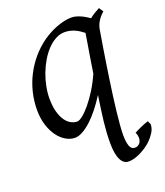

<svg xmlns="http://www.w3.org/2000/svg" viewBox="-157 -734 928 1083"><g transform="rotate(-20 307.5 -193.0)"><path d="M445.8 -521Q435.5 -528.8 423.8 -536.9Q412.1 -544.9 398.4 -551.3Q384.8 -557.6 369.1 -561.5Q353.5 -565.4 336.4 -565.4Q307.6 -565.4 281 -551Q254.4 -536.6 231.2 -512.2Q208 -487.8 189 -455.6Q169.9 -423.3 156.2 -387.5Q142.6 -351.6 135.3 -314.2Q127.9 -276.9 127.9 -242.7Q127.9 -195.8 137.2 -162.4Q146.5 -128.9 161.4 -107.7Q176.3 -86.4 194.8 -76.7Q213.4 -66.9 231.4 -66.9Q244.6 -66.9 266.1 -84.2Q287.6 -101.6 312.5 -131.6Q337.4 -161.6 362.8 -202.4Q388.2 -243.2 408.7 -290Q413.1 -317.9 417.7 -347.7Q422.4 -377.4 427.2 -407.2Q432.1 -437 437 -466.1Q441.9 -495.1 445.8 -521ZM527.8 -511.2Q525.4 -497.1 520.8 -469Q516.1 -440.9 510 -403.6Q503.9 -366.2 497.1 -321.8Q490.2 -277.3 483.4 -230.7Q476.6 -184.1 470.2 -137Q463.9 -89.8 459 -47.1Q454.1 -4.4 451.2 31.5Q448.2 67.4 448.2 92.3Q448.2 135.3 456.8 159.2Q465.3 183.1 487.3 183.1Q503.4 183.1 515.1 171.1Q526.9 159.2 526.9 135.7Q526.9 131.8 524.9 122.3Q522.9 112.8 518.1 105.5Q523.9 102.1 534.2 96.9Q544.4 91.8 556.4 86.4Q568.4 81.1 581.1 75.9Q593.8 70.8 605.5 67.4L615.2 88.4Q615.2 113.8 600.6 137Q585.9 160.2 565.9 179.7Q556.6 188.5 541.5 199.5Q526.4 210.4 507.8 220.5Q489.3 230.5 468.5 237.3Q447.8 244.1 427.2 244.1Q413.1 244.1 401.6 236.6Q390.1 229 381.6 212.6Q373 196.3 368.4 170.9Q363.8 145.5 363.8 110.4Q363.8 79.6 365.7 48.6Q367.7 17.6 371.3 -15.9Q375 -49.3 380.4 -86.7Q385.7 -124 392.1 -168Q367.2 -128.4 340.6 -95Q314 -61.5 287.4 -37.1Q260.7 -12.7 235.6 1.2Q210.4 15.1 189 15.1Q161.6 15.1 134.8 -0.5Q107.9 -16.1 86.9 -44.7Q65.9 -73.2 53 -114Q40 -154.8 40 -205.1Q40 -258.3 52.5 -309.8Q64.9 -361.3 88.9 -408Q112.8 -454.6 147.2 -494.9Q181.6 -535.2 225.6 -566.4Q243.2 -578.6 264.4 -590.1Q285.6 -601.6 308.3 -610.4Q331.1 -619.1 354.5 -624.5Q377.9 -629.9 399.9 -629.9Q413.6 -629.9 427.7 -626Q441.9 -622.1 455.6 -616Q469.2 -609.9 481.4 -602.3Q493.7 -594.7 503.9 -587.9Q518.1 -599.6 533 -608.6Q547.9 -617.7 564.9 -626.5L582 -600.6Q560.1 -582 545.9 -559.1Q531.7 -536.1 527.8 -511.2Z"/></g></svg>

Font: Gentium Book Basic
Style: Italic
Weight: 400
Italic angle: -8°
Designer: J. Victor Gaultney and Annie Olsen
Foundry: SIL International
Version: Version 1.102; 2013; Maintenance release